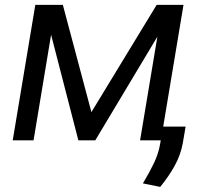

<svg xmlns="http://www.w3.org/2000/svg" viewBox="-20 -565 848 773"><path d="M122.2 -545.5H233L348 -113.6L610.8 -545.5H718.8L637.1 -55.4H727.3L715.9 11.4Q707.4 58.6 683.4 102.1Q659.4 145.6 625 187.5L555.4 173.3Q581 130.7 599.6 92Q618.3 53.3 625 12.8L627.1 0H544L613.6 -417.3L363.6 0H295.5L185.7 -425.1L115.1 0H31.2Z"/></svg>

Font: Inter P
Style: Italic
Weight: 400
Italic angle: -9.40001°
Designer: Rasmus Andersson
Foundry: rsms
Version: Version 3.018;git-588b23468